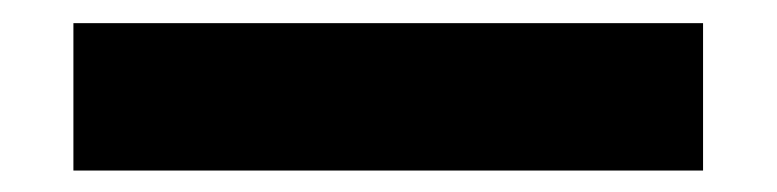

<svg xmlns="http://www.w3.org/2000/svg" viewBox="-20 -20 688 170"><path d="M45 131V0.5H602.5V131Z"/></svg>

Font: Encode Sans SemiExpanded SemiExpanded
Style: Bold
Weight: 700
Width: 6
Designer: Multiple Designers
Foundry: Impallari Type
Version: Version 3.000; ttfautohint (v1.8.3) -l 8 -r 50 -G 200 -x 14 